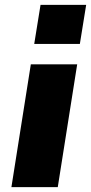

<svg xmlns="http://www.w3.org/2000/svg" viewBox="-20 -771 375 791"><path d="M121 -590 147 -751H335L309 -590ZM27 0 107 -506H298L218 0Z"/></svg>

Font: Nunito Sans 7pt Black
Style: Italic
Weight: 900
Italic angle: -9°
Version: Version 3.101;gftools[0.9.27]